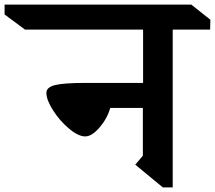

<svg xmlns="http://www.w3.org/2000/svg" viewBox="-137 -806 936 836"><path d="M615 -677V10H572L452 -89L485 -128V-336H343Q330 -290 296.5 -251Q263 -212 234 -212Q204 -212 163.5 -246Q123 -280 94 -325.5Q65 -371 65 -402Q65 -426 102.5 -435.5Q140 -445 237 -445H486V-677H-28L-117 -743V-786H696L779 -720L778 -677Z"/></svg>

Font: Inknut Antiqua Medium
Style: Regular
Weight: 500
Designer: Claus Eggers Sørensen
Foundry: Claus Eggers Sørensen
Version: Version 1.003; ttfautohint (v1.8.2) -l 8 -r 50 -G 200 -x 14 